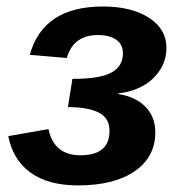

<svg xmlns="http://www.w3.org/2000/svg" viewBox="-20 -558 550 588"><path d="M218.8 9.8Q127.9 9.8 73.7 -29.3Q19.5 -68.4 5.4 -141.1L128.4 -162.6Q145.5 -82.5 226.1 -82.5Q315.4 -82.5 315.4 -157.2Q315.4 -196.8 282.2 -213.4Q249 -230 188 -230L201.7 -316.4Q286.6 -316.4 321.3 -335.9Q356.4 -355 356.4 -394.5Q356.4 -422.4 335.7 -436.5Q314.9 -450.7 280.3 -450.7Q204.6 -450.7 184.6 -380.4L71.3 -390.1Q111.8 -538.1 295.4 -538.1Q383.3 -538.1 436.5 -503.4Q489.7 -468.8 489.7 -411.6Q489.7 -373.5 469.7 -343.3Q449.7 -312.5 416.5 -294.4Q383.3 -276.4 342.3 -272V-270Q395.5 -261.7 425.5 -231Q455.6 -200.2 455.6 -152.8Q455.6 -77.1 392.6 -33.7Q329.6 9.8 218.8 9.8Z"/></svg>

Font: Arimo
Style: Bold Italic
Weight: 700
Italic angle: -12°
Designer: Steve Matteson
Foundry: Monotype Imaging Inc.
Version: Version 1.33